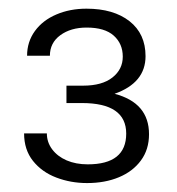

<svg xmlns="http://www.w3.org/2000/svg" viewBox="-20 -735 401 436"><path d="M130.9 -501V-540.5H168.9Q211.9 -540.5 235.4 -559.1Q258.8 -577.6 258.8 -606.4Q258.8 -635.7 238.3 -654.1Q217.8 -672.4 176.8 -672.4Q140.6 -672.4 116.9 -655Q93.3 -637.7 93.3 -608.4H41.5Q41.5 -640.1 59.3 -664.6Q77.1 -689 107.9 -702.1Q138.7 -715.3 176.3 -715.3Q237.8 -715.3 274.2 -686.8Q310.5 -658.2 310.5 -607.4Q310.5 -546.9 240.2 -522Q318.4 -501.5 318.4 -430.2Q318.4 -395.5 300 -370.6Q281.7 -345.7 250 -332.5Q218.3 -319.3 177.7 -319.3Q140.6 -319.3 107.9 -331.8Q75.2 -344.2 54.9 -369.6Q34.7 -395 34.7 -432.1H86.4Q86.4 -412.1 98.4 -396Q110.4 -379.9 131.3 -370.8Q152.3 -361.8 179.2 -361.8Q266.6 -361.8 266.6 -431.6Q266.6 -501 166 -501Z"/></svg>

Font: Mardoto Light
Style: Regular
Weight: 400
Designer: Christian Robertson, Vahan Hovhannisyan
Foundry: Google
Version: Version 1.000